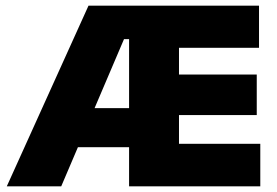

<svg xmlns="http://www.w3.org/2000/svg" viewBox="-20 -659 978 679"><path d="M4 0 293 -639H471.5L470.5 -520.5H418.5L196.5 0ZM171.5 -138.5V-276.5H458V-138.5ZM489 0V-150.5H900.5V0ZM436.5 0V-639H613V0ZM540.5 -252V-395.5H888V-252ZM489 -490V-639H896V-490Z"/></svg>

Font: Anek Gurmukhi Medium ExtraBold
Style: Regular
Weight: 800
Version: Version 1.003